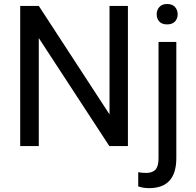

<svg xmlns="http://www.w3.org/2000/svg" viewBox="-20 -741 992 974"><path d="M82.5 0ZM628.9 0H534.7L176.8 -547.9V0H82.5V-710.9H176.8L535.6 -160.6V-710.9H628.9ZM874.5 -528.3V61Q874.5 213.4 736.3 213.4Q706.5 213.4 681.2 204.6V132.3Q696.8 136.2 722.2 136.2Q752.4 136.2 768.3 119.9Q784.2 103.5 784.2 63V-528.3ZM774.9 -668.5Q774.9 -689.9 788.3 -705.3Q801.8 -720.7 827.6 -720.7Q854 -720.7 867.7 -705.6Q881.3 -690.4 881.3 -668.5Q881.3 -646.5 867.7 -631.8Q854 -617.2 827.6 -617.2Q801.3 -617.2 788.1 -631.8Q774.9 -646.5 774.9 -668.5Z"/></svg>

Font: Roboto
Style: Regular
Weight: 400
Designer: Google
Version: Version 2.134; 2016; ttfautohint (v1.6)